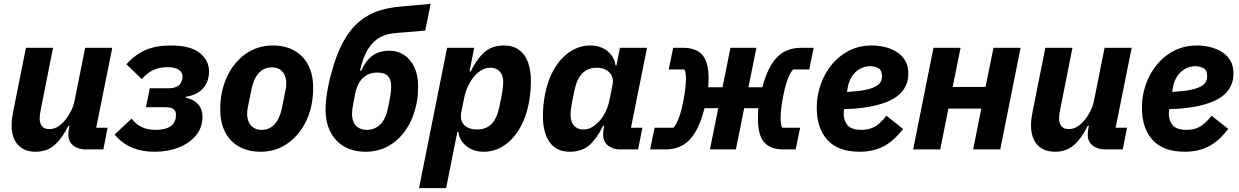

<svg xmlns="http://www.w3.org/2000/svg" viewBox="-20 -772 6404 992"><path d="M114 -525H254L192 -213Q189 -199 187 -185Q185 -171 185 -160Q185 -135 197 -120Q209 -105 234 -105Q260 -105 280.5 -118.5Q301 -132 318 -153Q335 -174 347.5 -199.5Q360 -225 366 -255L420 -525H560L477 -112H536L514 0H421Q384 0 358.5 -20Q333 -40 333 -77Q333 -85 334 -94Q335 -103 336 -107L339 -122H333Q304 -61 264 -24.5Q224 12 164 12Q105 12 72.5 -24Q40 -60 40 -124Q40 -144 42.5 -162Q45 -180 49 -200Z M780 12Q710 12 658.5 -11Q607 -34 572 -77L660 -159Q680 -132 710.5 -116.5Q741 -101 783 -101Q827 -101 853 -114.5Q879 -128 886 -155Q888 -161 888.5 -168Q889 -175 889 -181Q889 -198 877 -208Q865 -218 836 -218H734L754 -316H852Q877 -316 895 -325Q913 -334 920 -357Q922 -362 922.5 -367.5Q923 -373 923 -378Q923 -398 904 -411.5Q885 -425 844 -425Q804 -425 771.5 -410Q739 -395 713 -363L633 -440Q678 -490 732 -513.5Q786 -537 862 -537Q964 -537 1012 -498.5Q1060 -460 1060 -403Q1060 -350 1029 -315.5Q998 -281 941 -272L940 -267Q979 -260 1002.5 -234.5Q1026 -209 1026 -168Q1026 -113 992.5 -72.5Q959 -32 903.5 -10Q848 12 780 12Z M1327 12Q1263 12 1216 -14Q1169 -40 1143.5 -89Q1118 -138 1118 -207Q1118 -230 1120 -251Q1122 -272 1126 -292Q1141 -365 1178 -420Q1215 -475 1269 -506Q1323 -537 1389 -537Q1453 -537 1500 -511Q1547 -485 1572.5 -436Q1598 -387 1598 -318Q1598 -296 1596 -274.5Q1594 -253 1590 -233Q1576 -161 1538.5 -105.5Q1501 -50 1447 -19Q1393 12 1327 12ZM1332 -101Q1372 -101 1399 -130.5Q1426 -160 1437 -216L1456 -310Q1457 -315 1458 -323Q1459 -331 1459 -341Q1459 -366 1450.5 -384.5Q1442 -403 1425.5 -413.5Q1409 -424 1384 -424Q1344 -424 1317 -394.5Q1290 -365 1279 -309L1260 -215Q1259 -211 1258 -202.5Q1257 -194 1257 -184Q1257 -159 1265.5 -140.5Q1274 -122 1291 -111.5Q1308 -101 1332 -101Z M1869 12Q1805 12 1758.5 -15Q1712 -42 1687 -91Q1662 -140 1662 -207Q1662 -230 1665.5 -261Q1669 -292 1676 -328Q1687 -382 1705.5 -441Q1724 -500 1752 -553Q1780 -606 1817 -643Q1859 -685 1915.5 -708.5Q1972 -732 2059 -739L2205 -752L2177 -614L2022 -601Q1985 -598 1956.5 -585.5Q1928 -573 1905.5 -549.5Q1883 -526 1867 -491Q1851 -456 1840 -407H1846Q1873 -464 1908 -487Q1943 -510 1993 -510Q2035 -510 2068.5 -487.5Q2102 -465 2121 -424.5Q2140 -384 2140 -328Q2140 -304 2138.5 -281.5Q2137 -259 2132 -237Q2117 -162 2080 -106Q2043 -50 1989.5 -19Q1936 12 1869 12ZM1876 -101Q1916 -101 1945 -129.5Q1974 -158 1985 -216L1996 -272Q1998 -283 1999.5 -297Q2001 -311 2001 -329Q2001 -361 1984.5 -379Q1968 -397 1928 -397Q1885 -397 1855 -369Q1825 -341 1814 -282L1805 -236Q1802 -221 1800.5 -208Q1799 -195 1799 -184Q1799 -157 1808 -138.5Q1817 -120 1834.5 -110.5Q1852 -101 1876 -101Z M2145 200 2290 -525H2430L2406 -403H2412Q2443 -467 2482.5 -502Q2522 -537 2583 -537Q2632 -537 2663 -513.5Q2694 -490 2708.5 -449Q2723 -408 2723 -355Q2723 -324 2720 -294.5Q2717 -265 2712 -238Q2697 -161 2662.5 -104.5Q2628 -48 2581 -18Q2534 12 2479 12Q2424 12 2388.5 -18Q2353 -48 2348 -91H2343L2285 200ZM2445 -103Q2492 -103 2520 -132Q2548 -161 2560 -220L2574 -290Q2576 -301 2578 -318Q2580 -335 2580 -347Q2580 -371 2572 -387.5Q2564 -404 2549.5 -413Q2535 -422 2514 -422Q2487 -422 2465 -408Q2443 -394 2427 -374Q2411 -354 2398 -326.5Q2385 -299 2379 -270L2363 -190Q2358 -164 2366.5 -144Q2375 -124 2395.5 -113.5Q2416 -103 2445 -103Z M3277 0H3184Q3147 0 3121.5 -20Q3096 -40 3096 -77Q3096 -85 3097 -94Q3098 -103 3099 -107L3102 -122H3096Q3065 -58 3026 -23Q2987 12 2925 12Q2876 12 2845 -11.5Q2814 -35 2799.5 -76.5Q2785 -118 2785 -170Q2785 -202 2788 -230.5Q2791 -259 2796 -286Q2812 -364 2846 -420Q2880 -476 2927.5 -506.5Q2975 -537 3029 -537Q3084 -537 3119.5 -507Q3155 -477 3160 -434H3165L3183 -525H3323L3240 -112H3299ZM2994 -103Q3021 -103 3043 -117.5Q3065 -132 3081 -151Q3098 -171 3110.5 -198.5Q3123 -226 3129 -255L3145 -335Q3150 -360 3141 -379.5Q3132 -399 3112 -410.5Q3092 -422 3063 -422Q3017 -422 2988.5 -393Q2960 -364 2948 -305L2934 -235Q2932 -225 2930 -207.5Q2928 -190 2928 -178Q2928 -155 2936 -138Q2944 -121 2959 -112Q2974 -103 2994 -103Z M3339 0 3362 -112H3459Q3468 -121 3476.5 -137.5Q3485 -154 3493.5 -180.5Q3502 -207 3510 -247Q3518 -288 3521 -316.5Q3524 -345 3524 -363Q3524 -379 3522.5 -391.5Q3521 -404 3516 -413H3435L3458 -525H3509Q3577 -525 3609 -488Q3641 -451 3641 -367Q3641 -354 3640.5 -343Q3640 -332 3639 -321H3713L3754 -525H3888L3847 -321H3919Q3938 -394 3965.5 -438.5Q3993 -483 4031 -504Q4069 -525 4117 -525H4184L4161 -413H4078Q4069 -404 4060.5 -387.5Q4052 -371 4043.5 -344.5Q4035 -318 4027 -278Q4019 -238 4016 -209Q4013 -180 4013 -162Q4013 -146 4015 -133.5Q4017 -121 4021 -112H4114L4091 0H4028Q3960 0 3928 -37Q3896 -74 3896 -158Q3896 -172 3896.5 -186Q3897 -200 3898 -213H3825L3782 0H3648L3691 -213H3620Q3601 -137 3573 -90Q3545 -43 3507 -21.5Q3469 0 3420 0Z M4422 12Q4310 12 4255 -49Q4200 -110 4200 -214Q4200 -233 4201.5 -251Q4203 -269 4207 -287Q4221 -356 4258.5 -412.5Q4296 -469 4353.5 -503Q4411 -537 4485 -537Q4515 -537 4547.5 -530Q4580 -523 4608.5 -506.5Q4637 -490 4655 -462Q4673 -434 4673 -391Q4673 -359 4661 -331.5Q4649 -304 4624 -282Q4599 -260 4559.5 -244.5Q4520 -229 4466 -219.5Q4412 -210 4341 -208Q4340 -199 4339.5 -194Q4339 -189 4339 -185Q4339 -148 4359.5 -124.5Q4380 -101 4432 -101Q4467 -101 4496 -115.5Q4525 -130 4560 -174L4646 -106Q4597 -42 4543.5 -15Q4490 12 4422 12ZM4477 -430Q4448 -430 4423.5 -416.5Q4399 -403 4382.5 -378.5Q4366 -354 4360 -320L4356 -297Q4412 -300 4447.5 -307Q4483 -314 4502.5 -324.5Q4522 -335 4529.5 -348Q4537 -361 4537 -377Q4537 -411 4516.5 -420.5Q4496 -430 4477 -430Z M4698 0 4803 -525H4943L4902 -323H5072L5113 -525H5253L5148 0H5008L5050 -211H4880L4838 0Z M5381 -525H5521L5459 -213Q5456 -199 5454 -185Q5452 -171 5452 -160Q5452 -135 5464 -120Q5476 -105 5501 -105Q5527 -105 5547.5 -118.5Q5568 -132 5585 -153Q5602 -174 5614.5 -199.5Q5627 -225 5633 -255L5687 -525H5827L5744 -112H5803L5781 0H5688Q5651 0 5625.5 -20Q5600 -40 5600 -77Q5600 -85 5601 -94Q5602 -103 5603 -107L5606 -122H5600Q5571 -61 5531 -24.5Q5491 12 5431 12Q5372 12 5339.5 -24Q5307 -60 5307 -124Q5307 -144 5309.5 -162Q5312 -180 5316 -200Z M6102 12Q5990 12 5935 -49Q5880 -110 5880 -214Q5880 -233 5881.5 -251Q5883 -269 5887 -287Q5901 -356 5938.5 -412.5Q5976 -469 6033.5 -503Q6091 -537 6165 -537Q6195 -537 6227.5 -530Q6260 -523 6288.5 -506.5Q6317 -490 6335 -462Q6353 -434 6353 -391Q6353 -359 6341 -331.5Q6329 -304 6304 -282Q6279 -260 6239.5 -244.5Q6200 -229 6146 -219.5Q6092 -210 6021 -208Q6020 -199 6019.5 -194Q6019 -189 6019 -185Q6019 -148 6039.5 -124.5Q6060 -101 6112 -101Q6147 -101 6176 -115.5Q6205 -130 6240 -174L6326 -106Q6277 -42 6223.5 -15Q6170 12 6102 12ZM6157 -430Q6128 -430 6103.5 -416.5Q6079 -403 6062.5 -378.5Q6046 -354 6040 -320L6036 -297Q6092 -300 6127.5 -307Q6163 -314 6182.5 -324.5Q6202 -335 6209.5 -348Q6217 -361 6217 -377Q6217 -411 6196.5 -420.5Q6176 -430 6157 -430Z"/></svg>

Font: IBM Plex Sans
Style: Bold Italic
Weight: 700
Italic angle: -11.31°
Designer: Mike Abbink, Paul van der Laan, Pieter van Rosmalen
Foundry: Bold Monday
Version: Version 3.201